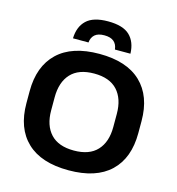

<svg xmlns="http://www.w3.org/2000/svg" viewBox="-123 -947 984 1070"><g transform="rotate(15 369.0 -412.5)"><path d="M369.5 16.5Q211 16.5 128.8 -61.8Q46.5 -140 46.5 -284.5V-353.5Q46.5 -497.5 129 -576.2Q211.5 -655 369.5 -655Q527.5 -655 609.8 -576.2Q692 -497.5 692 -353.5V-284.5Q692 -140 609.8 -61.8Q527.5 16.5 369.5 16.5ZM369.5 -97.5Q458.5 -97.5 503.5 -146Q548.5 -194.5 548.5 -281V-356.5Q548.5 -444 503.5 -492.8Q458.5 -541.5 369.5 -541.5Q280 -541.5 235 -492.8Q190 -444 190 -356.5V-281Q190 -194.5 235 -146Q280 -97.5 369.5 -97.5ZM369 -842.5Q455.5 -842.5 494.2 -805.2Q533 -768 535 -700.5H445.5Q442.5 -730 423.8 -746Q405 -762 369 -762Q332.5 -762 314 -745.8Q295.5 -729.5 293 -700.5H203.5Q205.5 -768 244.8 -805.2Q284 -842.5 369 -842.5Z"/></g></svg>

Font: AnekLatin_SemiExpandedSemiBold
Style: Regular
Weight: 600
Width: 6
Designer: Yesha Goshar
Foundry: Ek Type
Version: Version 1.003